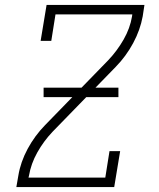

<svg xmlns="http://www.w3.org/2000/svg" viewBox="-20 -755 640 775"><path d="M46 0 54 -46Q63 -101 91.5 -154Q120 -207 162 -250L417 -512Q417 -512 417 -512Q417 -512 417 -512Q453 -550 479 -595.5Q505 -641 513 -689L514 -697H204L187 -590H144L168 -735H563L556 -689Q546 -634 517.5 -581Q489 -528 447 -485L192 -223Q192 -223 192 -223Q192 -223 192 -223Q156 -185 130.5 -139.5Q105 -94 97 -46L95 -38H405L422 -145H465L441 0ZM458 -363H156V-401H458Z"/></svg>

Font: Iosevka Curly Slab XLtExObl
Style: Regular
Weight: 200
Width: 7
Italic angle: -9°
Monospace: yes
Designer: Belleve Invis
Foundry: Belleve Invis
Version: Version 11.0.0; ttfautohint (v1.8.3)